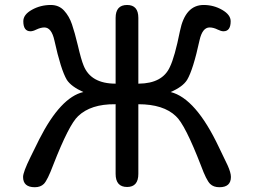

<svg xmlns="http://www.w3.org/2000/svg" viewBox="-20 -742 1040 784"><path d="M673.8 -468.8Q693.4 -508.8 714.8 -615.2Q736.3 -721.7 811.5 -721.7Q852.5 -721.7 887.2 -701.7Q921.9 -681.6 921.9 -655.3Q921.9 -614.3 892.6 -614.3Q882.8 -614.3 869.1 -621.1Q851.6 -629.9 835.9 -629.9Q806.6 -629.9 794.9 -578.1Q768.6 -457 744.1 -416Q726.6 -387.7 676.8 -366.2Q779.3 -340.8 874 -140.6L909.2 -67.4Q922.9 -37.1 922.9 -19.5Q922.9 22.5 876 22.5Q851.6 22.5 837.9 8.8Q822.3 -6.8 800.8 -65.4Q735.4 -234.4 698.2 -267.6Q647.5 -316.4 544.9 -316.4V-32.2Q544.9 21.5 499 21.5Q452.1 21.5 452.1 -32.2V-316.4H450.2Q350.6 -317.4 298.8 -267.6Q261.7 -233.4 197.3 -68.4Q173.8 -5.9 159.2 8.8Q145.5 22.5 122.1 22.5Q74.2 22.5 74.2 -19.5Q74.2 -39.1 104.5 -100.6L140.6 -173.8Q227.5 -344.7 320.3 -366.2Q270.5 -388.7 252.9 -416Q228.5 -457 202.1 -577.1Q190.4 -629.9 161.1 -629.9Q146.5 -629.9 127.9 -621.1Q114.3 -614.3 104.5 -614.3Q75.2 -614.3 75.2 -655.3Q75.2 -682.6 110.4 -702.1Q145.5 -721.7 187.5 -721.7Q220.7 -721.7 241.7 -698.7Q262.7 -675.8 273.9 -642.6Q285.2 -609.4 297.9 -556.6Q311.5 -498 321.3 -474.6Q350.6 -400.4 452.1 -400.4V-668.9Q452.1 -721.7 499 -721.7Q544.9 -721.7 544.9 -668.9V-400.4H546.9Q643.6 -401.4 673.8 -468.8Z"/></svg>

Font: KTXP_ComRound
Style: Medium
Weight: 500
Version: Version 1.01;May 16, 2022;FontCreator 13.0.0.2683 64-bit